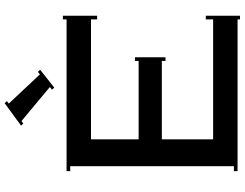

<svg xmlns="http://www.w3.org/2000/svg" viewBox="-128 -864 1003 786"><g transform="rotate(-90 373.0 -471.5)"><path d="M471.4 -817.5 479.9 -808.1 406.8 -750.3 398.3 -759.7 409.4 -768.2 270 -884.6 259.8 -877 251.3 -886.3 343.1 -953.5 351.6 -944.1 341.4 -936.5 461.2 -809ZM65 0V-15H85V-685H65V-700H686V-715H701V-575H686V-600H195V-405H516V-420H531V-295H516V-310H195V-100H686V-130H701V10H686V0Z"/></g></svg>

Font: Copperplate CC
Style: Regular
Weight: 400
Designer: indestructible type*
Foundry: Cowboy Collective
Version: Version 1.000